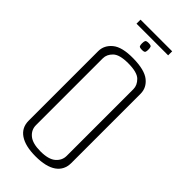

<svg xmlns="http://www.w3.org/2000/svg" viewBox="-248 -824 875 875"><g transform="rotate(45 189.5 -386.5)"><path d="M189 3Q123 3 87.5 -21Q52 -45 52 -90V-538Q52 -576 84 -602.5Q116 -629 189 -628Q262 -627 294 -601.5Q326 -576 326 -537V-91Q326 -46 291.5 -21.5Q257 3 189 3ZM189 -29Q241 -29 264.5 -49.5Q288 -70 288 -99V-529Q288 -554 267 -575Q246 -596 187 -596Q132 -596 111 -575.5Q90 -555 90 -530V-99Q90 -69 114 -49Q138 -29 189 -29ZM189 -683Q173 -683 170.5 -688.5Q168 -694 168 -704Q168 -715 170.5 -721Q173 -727 188 -727Q204 -727 206.5 -721Q209 -715 209 -704Q209 -694 206.5 -688.5Q204 -683 189 -683ZM87 -750V-776H291V-750Z"/></g></svg>

Font: Smooch Sans Thin Light
Style: Regular
Weight: 300
Version: Version 1.010